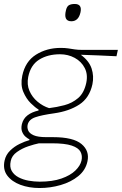

<svg xmlns="http://www.w3.org/2000/svg" viewBox="-28 -745 613 966"><path d="M171 201Q118 201 74.5 184.8Q31 168.5 8.2 137.8Q-14.5 107 -5 63Q1.5 33.5 22.8 12.8Q44 -8 70.8 -21Q97.5 -34 120 -40V-44Q112 -47.5 101 -56.8Q90 -66 83.5 -81.8Q77 -97.5 82 -120Q89 -148.5 110.8 -165Q132.5 -181.5 166 -189V-194Q150 -203 127 -225.5Q104 -248 89.2 -283Q74.5 -318 84 -364Q99 -436 153.2 -470Q207.5 -504 277 -504Q299.5 -504 315.5 -501.5Q331.5 -499 347.8 -496.5Q364 -494 387 -494H565L558 -462Q512.5 -464.5 467.8 -466.2Q423 -468 378.5 -469.5Q420 -439 432.8 -400.5Q445.5 -362 437 -321Q422 -252 370.8 -218.8Q319.5 -185.5 245 -175Q180.5 -166 148.8 -154.8Q117 -143.5 111 -117Q108 -102.5 114 -88.2Q120 -74 141.2 -64.5Q162.5 -55 205 -55H238Q341 -55 382.2 -20.2Q423.5 14.5 412 67Q402.5 111.5 365.8 141.2Q329 171 277.2 186Q225.5 201 171 201ZM219 -201Q257 -205.5 296 -215.8Q335 -226 365 -251.5Q395 -277 406 -328Q415 -370.5 398.2 -403Q381.5 -435.5 348 -453.8Q314.5 -472 274 -472Q212.5 -472 169.2 -445Q126 -418 114 -358Q106.5 -319.5 120.2 -287.8Q134 -256 160.8 -233.5Q187.5 -211 219 -201ZM171 169Q236.5 169 281.2 153.2Q326 137.5 351 113.2Q376 89 382 63Q387.5 38.5 377.2 18.8Q367 -1 333 -12.5Q299 -24 233 -24H168Q145.5 -19.5 114.2 -9Q83 1.5 57.2 19.8Q31.5 38 26 65Q19.5 95 31 115Q42.5 135 65.2 147Q88 159 116 164Q144 169 171 169ZM331 -638Q290 -638 304 -694Q308.5 -713 319.2 -719Q330 -725 348 -725Q386 -725 377 -683Q367 -638 331 -638Z"/></svg>

Font: Commissioner Flair Thin
Style: Italic
Weight: 100
Italic angle: -12°
Designer: Kostas Bartsokas
Foundry: Kostas Bartsokas
Version: Version 1.000; ttfautohint (v1.8.3)